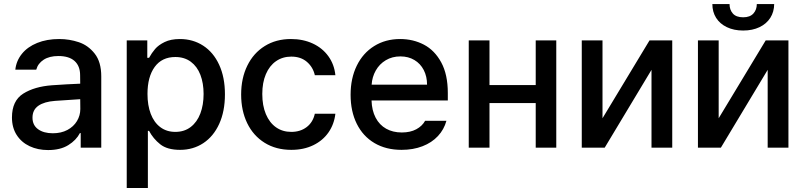

<svg xmlns="http://www.w3.org/2000/svg" viewBox="-20 -730 3980 949"><path d="M237.3 -308.6Q270.5 -311 309.8 -313.2Q349.1 -315.4 376.5 -316.4L376 -358.4Q376 -403.8 348.6 -428.5Q321.3 -453.1 268.6 -453.1Q224.1 -453.1 195.8 -434.8Q167.5 -416.5 159.2 -385.7H55.7Q60.5 -429.7 88.4 -464.1Q116.2 -498.5 163.8 -517.8Q211.4 -537.1 272.5 -537.1Q322.8 -537.1 369.4 -521.5Q416 -505.9 448.2 -464.8Q480.5 -423.8 480.5 -352.5V0H378.9V-72.3H375Q356.9 -37.1 317.6 -12.7Q278.3 11.7 217.8 11.7Q167 11.7 126.5 -7.3Q85.9 -26.4 62.5 -62.7Q39.1 -99.1 39.1 -149.4Q39.1 -231.9 94.7 -267.1Q150.4 -302.2 237.3 -308.6ZM241.2 -71.3Q282.2 -71.3 313 -87.6Q343.8 -104 360.4 -131.6Q377 -159.2 377 -191.4L376.5 -239.7L252 -231.4Q198.7 -227.5 169.7 -207.3Q140.6 -187 140.6 -148.4Q140.6 -111.3 168.2 -91.3Q195.8 -71.3 241.2 -71.3Z M606.4 -530.3H708V-444.3H716.8Q730 -468.3 746.6 -487.8Q763.2 -507.3 793.7 -522.2Q824.2 -537.1 869.1 -537.1Q933.6 -537.1 984.1 -504.4Q1034.7 -471.7 1063.2 -409.9Q1091.8 -348.1 1091.8 -263.7Q1091.8 -179.7 1063.5 -117.7Q1035.2 -55.7 984.9 -22.5Q934.6 10.7 870.1 10.7Q806.6 10.7 772 -16.8Q737.3 -44.4 716.8 -83H710.9V199.2H606.4ZM846.7 -78.1Q891.1 -78.1 922.6 -102.3Q954.1 -126.5 970.2 -168.9Q986.3 -211.4 986.3 -265.6Q986.3 -318.8 970.5 -360.1Q954.6 -401.4 923.1 -424.8Q891.6 -448.2 846.7 -448.2Q780.3 -448.2 744.6 -399.2Q709 -350.1 709 -265.6Q709 -209.5 725.1 -167.2Q741.2 -125 772.2 -101.6Q803.2 -78.1 846.7 -78.1Z M1171.9 -262.7Q1171.9 -343.3 1202.4 -405.5Q1232.9 -467.8 1288.6 -502.4Q1344.2 -537.1 1418 -537.1Q1478 -537.1 1525.9 -514.9Q1573.7 -492.7 1603 -452.1Q1632.3 -411.6 1637.7 -358.4H1536.1Q1527.3 -397.9 1497.1 -424.1Q1466.8 -450.2 1419.9 -450.2Q1377 -450.2 1344.5 -427.7Q1312 -405.3 1294.2 -363.5Q1276.4 -321.8 1276.4 -265.6Q1276.4 -208 1294.2 -165.8Q1312 -123.5 1344.2 -100.8Q1376.5 -78.1 1419.9 -78.1Q1464.4 -78.1 1495.6 -101.8Q1526.9 -125.5 1536.1 -168H1637.7Q1631.8 -116.2 1603.8 -75.7Q1575.7 -35.2 1528.3 -12.2Q1481 10.7 1419.9 10.7Q1344.2 10.7 1288.1 -24.2Q1231.9 -59.1 1201.9 -121.1Q1171.9 -183.1 1171.9 -262.7Z M1712.9 -261.7Q1712.9 -342.8 1743.4 -405.3Q1773.9 -467.8 1829.6 -502.4Q1885.3 -537.1 1958 -537.1Q2022 -537.1 2075.2 -509.3Q2128.4 -481.4 2160.9 -421.6Q2193.4 -361.8 2193.4 -270.5V-233.4H1816.4Q1817.9 -184.1 1836.7 -148.2Q1855.5 -112.3 1888.7 -93.8Q1921.9 -75.2 1965.8 -75.2Q2008.3 -75.2 2037.6 -91.1Q2066.9 -106.9 2081.1 -132.8H2186.5Q2174.8 -89.8 2144.5 -57.4Q2114.3 -24.9 2068.1 -7.1Q2022 10.7 1964.8 10.7Q1887.7 10.7 1830.8 -22.9Q1773.9 -56.6 1743.4 -118.2Q1712.9 -179.7 1712.9 -261.7ZM2090.8 -311.5Q2090.8 -352.1 2074.5 -383.8Q2058.1 -415.5 2028.3 -433.3Q1998.5 -451.2 1959 -451.2Q1918.5 -451.2 1887 -432.4Q1855.5 -413.6 1837.4 -381.6Q1819.3 -349.6 1816.9 -311.5Z M2399.4 -309.6H2627.9V-530.3H2729.5V0H2627.9V-220.7H2399.4V0H2296.9V-530.3H2399.4Z M3190.4 -530.3H3302.7V0H3200.2V-384.8L2968.8 0H2855.5V-530.3H2958V-145.5Z M3764.6 -530.3H3877V0H3774.4V-384.8L3543 0H3429.7V-530.3H3532.2V-145.5ZM3653.3 -579.1Q3607.4 -579.1 3572.8 -595.7Q3538.1 -612.3 3519.5 -641.8Q3501 -671.4 3501 -710H3585.9Q3585.9 -681.6 3602.3 -663.1Q3618.7 -644.5 3653.3 -644.5Q3687 -644.5 3703.9 -663.3Q3720.7 -682.1 3720.7 -710H3806.6Q3806.2 -671.4 3787.4 -641.8Q3768.6 -612.3 3733.9 -595.7Q3699.2 -579.1 3653.3 -579.1Z"/></svg>

Font: Pretendard Medium
Style: Regular
Weight: 500
Designer: Base glyphs from Inter by Rasmus Andersson; Hangeul glyphs from Noto Sans CJK(Source Han Sans) by Jang Soo-young and Kan
Foundry: Kil Hyung-jin
Version: Version 1.309